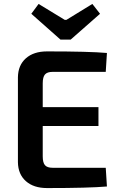

<svg xmlns="http://www.w3.org/2000/svg" viewBox="-20 -953 608 975"><path d="M339 -752H287L139 -883L176 -933L309 -852H317L449 -933L488 -883ZM247 -101H517L523 -6Q432 2 219 2Q151 2 111.5 -33Q72 -68 71 -129V-561Q72 -622 111.5 -657Q151 -692 219 -692Q432 -692 523 -684L517 -588H247Q220 -588 208.5 -575Q197 -562 197 -530V-409H480V-313H197V-159Q197 -127 208.5 -114Q220 -101 247 -101Z"/></svg>

Font: Exo 2 Semi Bold
Style: Regular
Weight: 600
Designer: Natanael Gama
Version: Version 1.001;PS 001.001;hotconv 1.0.88;makeotf.lib2.5.64775